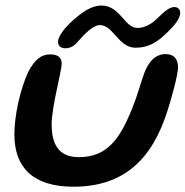

<svg xmlns="http://www.w3.org/2000/svg" viewBox="-20 -656 684 708"><path d="M221.5 -478C240.5 -478 255.5 -488 268 -503.5C291 -530.5 324 -563.5 348 -563.5C398.5 -563.5 416 -480 480 -480C529 -480 561.5 -501.5 597.5 -537C623.5 -562.5 644.5 -587.5 644.5 -608C644.5 -621.5 636.5 -630 622.5 -630C607.5 -630 589 -617.5 562 -590C540.5 -568.5 515.5 -553 486.5 -553C438.5 -553 424.5 -635.5 353.5 -635.5C317 -635.5 282.5 -610 255.5 -586.5C226 -562.5 194 -524.5 194 -502C194 -485.5 205.5 -478 221.5 -478ZM251 32.5C434.5 32.5 541 -66 598.5 -250.5C612 -292.5 636.5 -380 636.5 -407.5C636.5 -439.5 620.5 -456.5 591.5 -456.5C554 -456.5 529.5 -431 512.5 -388C497 -344.5 485.5 -300 469 -260.5C423.5 -145 376 -76.5 271 -76.5C199 -76.5 170.5 -120.5 170.5 -197.5C170.5 -262.5 207.5 -394.5 207.5 -421C207.5 -439 199.5 -455.5 164.5 -455.5C132.5 -455.5 107.5 -436 84 -390.5C54.5 -327.5 33 -229 33 -161C33 -37 103 32.5 251 32.5Z"/></svg>

Font: Gluten
Style: Italic
Weight: 400
Italic angle: -13°
Designer: Tyler Finck
Foundry: Etcetera Type Company
Version: Version 0.920